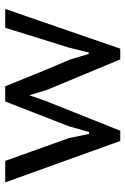

<svg xmlns="http://www.w3.org/2000/svg" viewBox="112 -600 497 762"><g transform="rotate(-90 361.0 -218.5)"><path d="M399.9 -446.8 468.8 -277.8 505.4 -191.4 528.8 -115.2H534.2L553.7 -194.3L632.3 -446.8H707L549.3 9.8H506.8L386.7 -278.8L364.3 -351.1L338.9 -277.8V-278.8L223.6 9.8H183.1L18.6 -446.8H104L194.3 -194.3L210.9 -114.3H218.8L241.7 -195.3L339.8 -446.8Z"/></g></svg>

Font: PT Astra Sans
Style: Regular
Weight: 400
Designer: A.Korolkova, I. Chaeva
Foundry: ParaType Ltd
Version: Version 1.001; ttfautohint (v1.6)